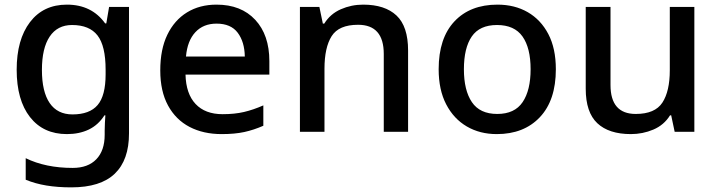

<svg xmlns="http://www.w3.org/2000/svg" viewBox="-20 -569 3101 829"><path d="M269 -549Q376 -549 434 -468H439L451 -539H537V7Q537 122 475.5 181Q414 240 288 240Q229 240 180.5 232Q132 224 91 207V114Q177 156 294 156Q360 156 396 118.5Q432 81 432 13V-5Q432 -18 433 -39Q434 -60 435 -71H431Q404 -29 363 -9.5Q322 10 269 10Q167 10 109.5 -63.5Q52 -137 52 -268Q52 -398 109.5 -473.5Q167 -549 269 -549ZM291 -461Q228 -461 194.5 -411Q161 -361 161 -267Q161 -173 194.5 -124Q228 -75 293 -75Q367 -75 401.5 -115.5Q436 -156 436 -248V-268Q436 -371 401 -416Q366 -461 291 -461Z M915 -549Q1021 -549 1082 -483.5Q1143 -418 1143 -305V-247H781Q783 -164 824.5 -120Q866 -76 941 -76Q993 -76 1033.5 -85.5Q1074 -95 1117 -114V-26Q1076 -8 1035 1Q994 10 937 10Q858 10 798.5 -21Q739 -52 705.5 -113.5Q672 -175 672 -265Q672 -356 702.5 -419Q733 -482 787.5 -515.5Q842 -549 915 -549ZM915 -467Q858 -467 823.5 -430Q789 -393 783 -325H1037Q1036 -388 1006.5 -427.5Q977 -467 915 -467Z M1548 -549Q1642 -549 1692 -502Q1742 -455 1742 -351V0H1637V-336Q1637 -462 1526 -462Q1443 -462 1412 -413Q1381 -364 1381 -272V0H1275V-539H1359L1374 -467H1380Q1406 -509 1451.5 -529Q1497 -549 1548 -549Z M2380 -270Q2380 -136 2311 -63Q2242 10 2125 10Q2052 10 1995.5 -23Q1939 -56 1906.5 -118.5Q1874 -181 1874 -270Q1874 -404 1942 -476.5Q2010 -549 2128 -549Q2202 -549 2258.5 -516.5Q2315 -484 2347.5 -422Q2380 -360 2380 -270ZM1983 -270Q1983 -179 2017.5 -128Q2052 -77 2127 -77Q2202 -77 2236.5 -128Q2271 -179 2271 -270Q2271 -362 2236 -411.5Q2201 -461 2126 -461Q2051 -461 2017 -411.5Q1983 -362 1983 -270Z M2978 -539V0H2893L2878 -71H2873Q2847 -29 2801 -9.5Q2755 10 2704 10Q2609 10 2559 -37Q2509 -84 2509 -186V-539H2616V-202Q2616 -77 2725 -77Q2808 -77 2840 -126Q2872 -175 2872 -266V-539Z"/></svg>

Font: Noto Sans Myanmar Medium
Style: Regular
Weight: 500
Designer: Monotype Design Team
Foundry: Monotype Imaging Inc.
Version: Version 2.107; ttfautohint (v1.8.4.7-5d5b)